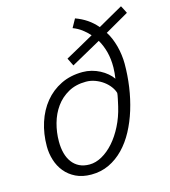

<svg xmlns="http://www.w3.org/2000/svg" viewBox="-111 -830 823 929"><g transform="rotate(-15 300.0 -366.0)"><path d="M580.6 -739.7Q582 -737.3 584.7 -732.2Q587.4 -727.1 590.6 -720.9Q593.8 -714.8 596.4 -709.5Q599.1 -704.1 600.1 -701.7L481 -633.3Q491.7 -617.7 500 -597.7Q508.3 -577.6 514.2 -555.7Q520 -533.7 522.9 -511Q525.9 -488.3 525.9 -467.3Q525.9 -409.2 517.6 -351.3Q509.3 -293.5 492.9 -240.5Q476.6 -187.5 452.1 -141.8Q427.7 -96.2 395 -62.5Q362.3 -28.8 321.8 -9.5Q281.2 9.8 232.4 9.8Q188 9.8 155.3 -6.1Q122.6 -22 101.1 -48.3Q79.6 -74.7 69.1 -108.4Q58.6 -142.1 58.6 -177.7Q58.6 -240.7 76.4 -295.9Q94.2 -351.1 127.7 -392.1Q161.1 -433.1 209.2 -456.8Q257.3 -480.5 318.4 -480.5Q340.8 -480.5 362.8 -474.9Q384.8 -469.2 403.8 -459.2Q422.9 -449.2 438.5 -436Q454.1 -422.9 463.9 -408.2Q466.3 -422.9 467.3 -436.3Q468.3 -449.7 468.8 -463.9Q469.2 -505.9 460 -541.3Q450.7 -576.7 433.6 -606L284.2 -522.9L265.1 -562Q291 -576.2 328.4 -596.9Q365.7 -617.7 407.2 -641.1Q390.6 -659.7 371.1 -674.3Q351.6 -689 327.1 -698.2L350.6 -740.7Q381.8 -729.5 408 -711.9Q434.1 -694.3 455.6 -668.9Q492.7 -690.4 525.6 -708.7Q558.6 -727.1 580.6 -739.7ZM236.3 -39.6Q267.6 -39.6 299.3 -57.4Q331.1 -75.2 358.9 -106.7Q386.7 -138.2 408.4 -181.2Q430.2 -224.1 441.9 -274.4Q443.8 -282.7 446 -292.7Q448.2 -302.7 450.2 -312Q452.1 -321.3 453.4 -328.6Q454.6 -335.9 454.6 -339.4Q450.2 -355.5 438 -371.8Q425.8 -388.2 408 -401.4Q390.1 -414.6 367.9 -422.9Q345.7 -431.2 322.3 -431.2Q271 -431.2 233.2 -409.9Q195.3 -388.7 170.4 -354Q145.5 -319.3 133.3 -275.1Q121.1 -231 121.1 -185.1Q121.1 -152.8 128.2 -126.2Q135.3 -99.6 149.7 -80.3Q164.1 -61 185.5 -50.3Q207 -39.6 236.3 -39.6Z"/></g></svg>

Font: Ufes Sans Light
Style: Italic
Weight: 200
Designer: Ricardo Esteves & Thais Bronze
Foundry: ProDesignUfes - Ricardo Esteves, Thais Bronze
Version: Version 2.0